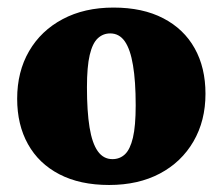

<svg xmlns="http://www.w3.org/2000/svg" viewBox="-20 -486 603 520"><path d="M284.5 -55Q304.5 -55 318.5 -68.2Q332.5 -81.5 340 -113Q347.5 -144.5 347.5 -201Q347.5 -266 340.2 -309.2Q333 -352.5 318 -374Q303 -395.5 278.5 -395.5Q259 -395.5 244.8 -382.2Q230.5 -369 223 -337.2Q215.5 -305.5 215.5 -249.5Q215.5 -184.5 222.5 -141.2Q229.5 -98 244.8 -76.5Q260 -55 284.5 -55ZM275.5 15Q196.5 15 140.8 -14Q85 -43 55.8 -95.5Q26.5 -148 26.5 -218.5Q26.5 -292 58.8 -347.5Q91 -403 149.8 -434.2Q208.5 -465.5 287.5 -465.5Q366.5 -465.5 422.2 -436.5Q478 -407.5 507.2 -355.2Q536.5 -303 536.5 -232Q536.5 -159 504 -103Q471.5 -47 413 -16Q354.5 15 275.5 15Z"/></svg>

Font: Newsreader 16pt 16pt ExtraBold
Style: Regular
Weight: 800
Version: Version 1.003